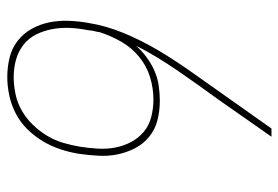

<svg xmlns="http://www.w3.org/2000/svg" viewBox="-142 -634 783 540"><g transform="rotate(90 250.0 -363.5)"><path d="M196 8Q168 8 141.5 1.5Q115 -5 94.5 -21Q74 -37 61 -60Q48 -83 42.5 -109.5Q37 -136 38 -164Q39 -192 44 -220Q52 -270 72.5 -319.5Q93 -369 120.5 -415.5Q148 -462 179.5 -506.5Q211 -551 242 -595L341 -735H364L259 -585Q238 -556 218 -528Q198 -500 178.5 -471.5Q159 -443 141 -413.5Q123 -384 108 -354Q123 -371 141.5 -384.5Q160 -398 180 -406.5Q200 -415 221 -418Q242 -421 263 -421Q291 -421 317 -414.5Q343 -408 363.5 -391.5Q384 -375 396 -352Q408 -329 413.5 -303Q419 -277 417.5 -249Q416 -221 412 -193Q408 -168 399.5 -142Q391 -116 377 -92.5Q363 -69 343.5 -49Q324 -29 299 -16Q274 -3 247.5 2.5Q221 8 196 8ZM196 -10Q219 -10 243.5 -15Q268 -20 290 -32.5Q312 -45 330 -63.5Q348 -82 361 -103.5Q374 -125 381 -148.5Q388 -172 392 -196Q396 -221 397.5 -246.5Q399 -272 394.5 -295.5Q390 -319 379 -340Q368 -361 350 -376Q332 -391 308 -397Q284 -403 259 -403Q228 -403 196.5 -393.5Q165 -384 139 -362.5Q113 -341 96.5 -312Q80 -283 70 -252L69 -245L66 -232L64 -217Q59 -192 58 -167Q57 -142 61.5 -118Q66 -94 76.5 -73Q87 -52 105.5 -37.5Q124 -23 147.5 -16.5Q171 -10 196 -10Z"/></g></svg>

Font: Iosevka Thin
Style: Italic
Weight: 100
Italic angle: -9°
Monospace: yes
Designer: Belleve Invis
Foundry: Belleve Invis
Version: Version 32.5.0; ttfautohint (v1.8.4)